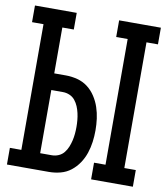

<svg xmlns="http://www.w3.org/2000/svg" viewBox="-82 -805 765 874"><g transform="rotate(10 300.0 -367.5)"><path d="M398 0V-77H451V-658H398V-735H591V-658H538V-77H591V0ZM203 0H9V-77H62V-658H9V-735H202V-658H149V-446H203Q230 -446 256.5 -439Q283 -432 304 -416Q325 -400 340 -377Q355 -354 363.5 -328.5Q372 -303 375.5 -276.5Q379 -250 379 -223Q379 -196 375.5 -169.5Q372 -143 363.5 -117.5Q355 -92 340 -69.5Q325 -47 304 -30.5Q283 -14 256.5 -7Q230 0 203 0ZM203 -77Q219 -77 234 -83.5Q249 -90 259 -102.5Q269 -115 275 -130Q281 -145 284.5 -160Q288 -175 289.5 -191Q291 -207 291 -223Q291 -239 289.5 -255Q288 -271 284.5 -286.5Q281 -302 275 -316.5Q269 -331 259 -343.5Q249 -356 234 -362.5Q219 -369 203 -369H149V-77Z"/></g></svg>

Font: Iosevka HT Medium Extended
Style: Regular
Weight: 500
Width: 7
Monospace: yes
Designer: Belleve Invis
Foundry: Belleve Invis
Version: Version 32.3.0; ttfautohint (v1.8.4)